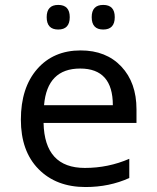

<svg xmlns="http://www.w3.org/2000/svg" viewBox="-20 -751 640 781"><path d="M535.2 -251H157.2Q161.1 -67.9 325.2 -67.9Q420.4 -67.9 505.9 -105V-26.9Q424.8 9.8 328.1 9.8Q208.5 9.8 136.7 -63.2Q64.9 -136.2 64.9 -264.2Q64.9 -394 131.1 -470Q197.3 -545.9 308.1 -545.9Q411.6 -545.9 473.4 -480.5Q535.2 -415 535.2 -306.2ZM159.2 -323.2H439Q439 -472.2 306.2 -472.2Q171.9 -472.2 159.2 -323.2ZM216.8 -731Q263.7 -731 263.7 -681.2Q263.7 -630.9 216.8 -630.9Q169.9 -630.9 169.9 -681.2Q169.9 -731 216.8 -731ZM399.9 -731Q446.8 -731 446.8 -681.2Q446.8 -630.9 399.9 -630.9Q353 -630.9 353 -681.2Q353 -731 399.9 -731Z"/></svg>

Font: Droid Sans Mono
Style: Regular
Weight: 400
Monospace: yes
Version: Version 1.00 build 112